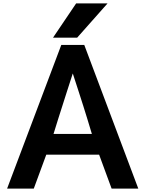

<svg xmlns="http://www.w3.org/2000/svg" viewBox="-20 -1064 859 1137"><path d="M641 53H799L479 -798H343L22 53H180L254 -148H567ZM498 -357 524 -271H297L325 -361C349 -438 411 -629 411 -629C411 -629 474 -437 498 -357ZM294 -841H437L617 -1044H431Z"/></svg>

Font: LINE Seed JP_OTF Bold
Style: Regular
Weight: 700
Designer: LINE & Fontrix & Fontworks
Version: Version 1.009